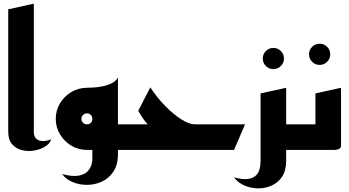

<svg xmlns="http://www.w3.org/2000/svg" viewBox="-20 -820 1910 1050"><path d="M260 -58Q254 -36 228.5 -19.5Q203 -3 168.5 3Q134 9 101.5 1.5Q69 -6 47 -30.5Q25 -55 25 -100V-769L165 -800V-100Q165 -75 176 -63.5Q187 -52 203 -49.5Q219 -47 235 -50.5Q251 -54 260 -58Z M453 0 483 -140H680V0ZM320 132Q377 147 410.5 140.5Q444 134 460 116Q476 98 480.5 79.5Q485 61 485 52V-128L625 -170V22Q625 81.2 600 118.6Q575 156 536.5 173.5Q498 191 455.5 191Q413 191 376.5 175.5Q340 160 320 132ZM625 -170 456 -340Q469 -340 493 -341.5Q517 -343 543.5 -348.5Q570 -354 592.5 -365.5Q615 -377 625 -396ZM456.3 0Q409.5 0 370.8 -23Q332 -46 308.5 -84.8Q285 -123.6 285 -169.8Q285 -217 308.5 -255.7Q332 -294.4 371 -317.2Q410 -340 456.5 -340Q503 -340 541 -317Q579 -294 602 -255.7Q625 -217.3 625 -170Q625 -123 602 -84.5Q579 -46 541 -23Q503 0 456.3 0ZM456 -140Q469 -140 477 -148.7Q485 -157.4 485 -170Q485 -182.6 477 -191.3Q469 -200 456 -200Q443 -200 434 -191.3Q425 -182.6 425 -170Q425 -157.4 434 -148.7Q443 -140 456 -140Z M640 0V-140H788Q775 -153 762.5 -171.5Q750 -190 736 -214L802 -342Q839 -286 884 -240Q929 -194 972 -167Q1015 -140 1046 -140H1320L1260 0Z M1475 -442Q1451 -442 1434 -459Q1417 -476 1417 -500Q1417 -524 1434 -541Q1451 -558 1475 -558Q1499 -558 1516 -541Q1533 -524 1533 -500Q1533 -476 1516 -459Q1499 -442 1475 -442Z M1519 0V-140H1665V0ZM1260 150Q1304 162 1332.5 159Q1361 156 1377 142Q1393 128 1399 106.5Q1405 85 1405 60V-309L1545 -340V60Q1545 113 1522.5 146.5Q1500 180 1464 195.5Q1428 211 1388.5 210Q1349 209 1314.5 193.5Q1280 178 1260 150Z M1728 -465Q1704 -465 1687 -482Q1670 -499 1670 -523Q1670 -547 1687 -564Q1704 -581 1728 -581Q1752 -581 1769 -564Q1786 -547 1786 -523Q1786 -499 1769 -482Q1752 -465 1728 -465Z M1625 0V-140H1705V-309L1845 -340V-23Q1845 -11 1835 -6Q1825 -1 1815 -0.5Q1805 0 1805 0Z"/></svg>

Font: Reem Kufi Fun
Style: Regular
Weight: 400
Designer: Khaled Hosny
Version: Version 1.005